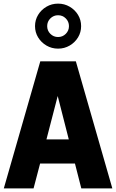

<svg xmlns="http://www.w3.org/2000/svg" viewBox="-20 -1038 640 1058"><path d="M1 0 202 -700H398L599 0H428L393 -137H201L165 0ZM236 -270H359L298 -509ZM300 -770Q265 -770 236 -787Q207 -804 190 -832Q173 -860 173 -894Q173 -928 190 -956Q207 -984 236 -1001Q265 -1018 300 -1018Q335 -1018 364 -1001Q393 -984 410 -956Q427 -928 427 -894Q427 -860 410 -832Q393 -804 364 -787Q335 -770 300 -770ZM300 -834Q325 -834 342.5 -851.5Q360 -869 360 -894Q360 -919 342.5 -936.5Q325 -954 300 -954Q275 -954 257.5 -936.5Q240 -919 240 -894Q240 -869 257.5 -851.5Q275 -834 300 -834Z"/></svg>

Font: Red Hat Mono
Style: Bold
Weight: 700
Monospace: yes
Designer: Pentagram, MCKL
Foundry: Pentagram, MCKL
Version: Version 1.023; ttfautohint (v1.8.3)